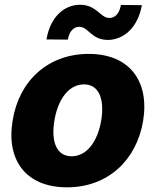

<svg xmlns="http://www.w3.org/2000/svg" viewBox="-20 -780 658 810"><path d="M266.3 -612.9C272 -647.4 290.5 -666.9 313.9 -666.9C354.4 -666.9 363.6 -611.5 436.1 -611.5C501.4 -612.6 561.4 -662.6 578.5 -758.2L490.1 -759.2C484.4 -726.2 468 -704.2 441.1 -704.2C403.4 -704.2 387.8 -759.9 317.8 -759.9C252.1 -759.9 192.1 -709.9 176.1 -613.6ZM262.8 10.3C433.6 10.3 555.8 -102.6 583.8 -269.9C611.2 -438.6 525.6 -552.6 354.4 -552.6C182.5 -552.6 60.4 -439.6 33.4 -272C5 -103.7 90.2 10.3 262.8 10.3ZM282.3 -120.7C219.1 -120.7 194.6 -181.1 209.5 -271C224.1 -361.9 270.6 -424 334.5 -424C397 -424 421.5 -362.9 407.3 -273.4C392 -182.2 345.9 -120.7 282.3 -120.7Z"/></svg>

Font: TID UI Extra Bold
Style: Italic
Weight: 800
Italic angle: -9.39999°
Designer: The TID Project Authors
Foundry: Bakken & Bæck
Version: Version 1.001;hotconv 1.0.109;makeotfexe 2.5.65596